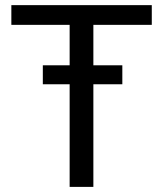

<svg xmlns="http://www.w3.org/2000/svg" viewBox="-20 -731 637 751"><path d="M345.2 -710.9V0H252.4V-710.9ZM573.7 -710.9V-633.8H24.4V-710.9ZM458.5 -475.6V-401.4H147.5V-475.6Z"/></svg>

Font: RobotoDEMO
Style: Regular
Weight: 400
Designer: Christian Robertson
Foundry: Google
Version: Version 2.136